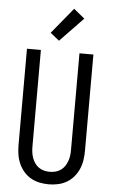

<svg xmlns="http://www.w3.org/2000/svg" viewBox="-64 -1022 628 1071"><g transform="rotate(5 250.0 -486.0)"><path d="M250 8Q224 8 198 2.5Q172 -3 149.5 -16Q127 -29 110 -49Q93 -69 82.5 -93Q72 -117 68 -143Q64 -169 64 -195V-735H142V-195Q142 -179 144 -162.5Q146 -146 151.5 -131Q157 -116 166 -102.5Q175 -89 188.5 -79.5Q202 -70 218 -66Q234 -62 250 -62Q266 -62 282 -66Q298 -70 311.5 -79.5Q325 -89 334 -102.5Q343 -116 348.5 -131Q354 -146 356 -162.5Q358 -179 358 -195V-735H436V-195Q436 -169 432 -143Q428 -117 417.5 -93Q407 -69 390 -49Q373 -29 350.5 -16Q328 -3 302 2.5Q276 8 250 8ZM238 -795 188 -835 307 -980 368 -930Z"/></g></svg>

Font: Iosevka Term
Style: Regular
Weight: 400
Monospace: yes
Designer: Belleve Invis
Foundry: Belleve Invis
Version: Version 30.0.1